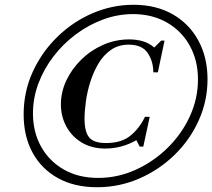

<svg xmlns="http://www.w3.org/2000/svg" viewBox="-20 -774 889 804"><path d="M386 10Q291 10 222 -28.5Q153 -67 116 -135.5Q79 -204 79 -295Q79 -390 117 -473Q155 -556 220 -619.5Q285 -683 367.5 -718.5Q450 -754 539 -754Q633 -754 702.5 -714.5Q772 -675 810.5 -604.5Q849 -534 849 -442Q849 -352 812.5 -270.5Q776 -189 711.5 -126Q647 -63 563.5 -26.5Q480 10 386 10ZM421 -152Q364 -152 322.5 -177Q281 -202 258 -244Q235 -286 235 -337Q235 -389 258 -437.5Q281 -486 321 -525Q361 -564 412.5 -586.5Q464 -609 521 -609Q551 -609 577.5 -601.5Q604 -594 626 -575L655 -604H669L641 -471H622Q622 -517 598.5 -552Q575 -587 519 -587Q476 -587 444.5 -565Q413 -543 392 -507.5Q371 -472 358 -430.5Q345 -389 339.5 -348.5Q334 -308 334 -277Q334 -222 353.5 -198.5Q373 -175 424 -175Q489 -175 527 -206.5Q565 -238 587 -285H607L580 -160H565L551 -187Q490 -152 421 -152ZM391 -29Q473 -29 548 -63Q623 -97 682 -155Q741 -213 775 -287Q809 -361 809 -441Q809 -521 774.5 -583Q740 -645 678.5 -680Q617 -715 537 -715Q473 -715 412 -692.5Q351 -670 298 -630.5Q245 -591 204.5 -538.5Q164 -486 141 -425Q118 -364 118 -299Q118 -222 151.5 -161Q185 -100 246.5 -64.5Q308 -29 391 -29Z"/></svg>

Font: Libre Bodoni
Style: Italic
Weight: 400
Italic angle: -13°
Designer: Pablo Impallari, Rodrigo Fuenzalida
Foundry: Impallari Type
Version: Version 2.005;gftools[0.9.23]